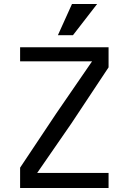

<svg xmlns="http://www.w3.org/2000/svg" viewBox="-20 -935 640 955"><path d="M80 -101 260 -371 438 -630H80V-700H520V-600L335 -321L165 -75H520V0H80ZM338 -915H463L343 -760H268Z"/></svg>

Font: Sligoil Micro
Style: Regular
Weight: 400
Designer: Ariel Martín Pérez
Foundry: Igor Stepanchenko
Version: Version 1.001